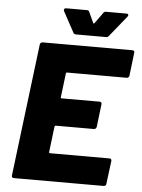

<svg xmlns="http://www.w3.org/2000/svg" viewBox="-59 -929 721 976"><g transform="rotate(5 301.5 -441.5)"><path d="M468 -763 553 -868C559 -876 557 -883 547 -883H442C436 -883 431 -881 428 -875L389 -821C386 -817 384 -817 382 -821L357 -875C355 -881 350 -883 344 -883H238C230 -883 225 -876 229 -868L286 -763C288 -758 293 -755 298 -755H454C459 -755 465 -758 468 -763ZM589 -570 603 -688C604 -695 600 -700 593 -700H134C128 -700 122 -695 121 -688L38 -12C37 -5 42 0 48 0H507C514 0 520 -5 520 -12L535 -130C536 -137 532 -142 525 -142H220C217 -142 216 -144 216 -147L232 -279C233 -282 235 -284 238 -284H433C439 -284 445 -289 446 -296L460 -413C461 -420 457 -425 450 -425H255C252 -425 250 -427 251 -430L266 -553C266 -556 268 -558 271 -558H576C583 -558 588 -563 589 -570Z"/></g></svg>

Font: Barlow ExtraBold
Style: Italic
Weight: 800
Italic angle: -7°
Designer: Jeremy Tribby
Foundry: Tribby Type
Version: Version 1.422;hotconv 1.0.109;makeotfexe 2.5.65596